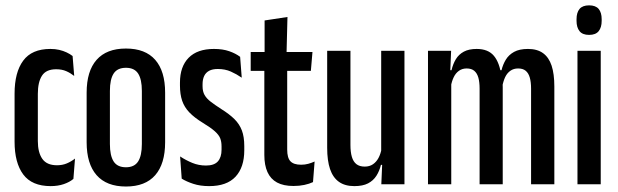

<svg xmlns="http://www.w3.org/2000/svg" viewBox="-20 -689 2312 718"><path d="M169.5 7Q99.5 7 67 -36.5Q34.5 -80 34.5 -159.5V-339Q34.5 -418.5 66.8 -462.2Q99 -506 168.5 -506Q186.5 -506 201.5 -502.5Q216.5 -499 229.2 -493Q242 -487 251.5 -479.5L257.5 -405Q243.5 -416 227.5 -423Q211.5 -430 190 -430Q152.5 -430 137 -406Q121.5 -382 121.5 -338V-161.5Q121.5 -119 138.2 -95Q155 -71 193 -71Q213.5 -71 230 -78Q246.5 -85 260.5 -96L254.5 -20Q240.5 -8 218.5 -0.5Q196.5 7 169.5 7Z M451 8.5Q378.5 8.5 341.2 -34Q304 -76.5 304 -157V-342.5Q304 -423 341.2 -465.2Q378.5 -507.5 451 -507.5Q523.5 -507.5 560.5 -465.2Q597.5 -423 597.5 -342.5V-157Q597.5 -76.5 560.5 -34Q523.5 8.5 451 8.5ZM451 -63.5Q482.5 -63.5 496.5 -85.2Q510.5 -107 510.5 -150.5V-349Q510.5 -392.5 496.5 -414Q482.5 -435.5 451 -435.5Q419 -435.5 405 -414Q391 -392.5 391 -349V-150.5Q391 -107 405 -85.2Q419 -63.5 451 -63.5Z M762 7Q729 7 703 -1.5Q677 -10 659.5 -21L653.5 -104Q675.5 -89.5 699.2 -79.8Q723 -70 750.5 -70Q781 -70 794.8 -85.5Q808.5 -101 808.5 -129V-141.5Q808.5 -159 803.5 -171.8Q798.5 -184.5 783.5 -198Q768.5 -211.5 738 -230Q707 -249 688.2 -268.5Q669.5 -288 661.2 -312.2Q653 -336.5 653 -369V-380Q653 -440 685.5 -473Q718 -506 780 -506Q813 -506 837.2 -497.5Q861.5 -489 878 -476.5L884 -398.5Q864.5 -412 843 -421.5Q821.5 -431 794.5 -431Q774.5 -431 762 -424.2Q749.5 -417.5 743.5 -404.8Q737.5 -392 737.5 -374V-366.5Q737.5 -347 745 -333.8Q752.5 -320.5 767.8 -308.8Q783 -297 807 -281.5Q837.5 -262.5 856.5 -243.8Q875.5 -225 884.5 -201.2Q893.5 -177.5 893.5 -142.5V-127Q893.5 -63.5 860.8 -28.2Q828 7 762 7Z M1077.5 6.5Q1040 6.5 1016 -6.5Q992 -19.5 980.2 -45.5Q968.5 -71.5 968.5 -109.5V-480H1054V-129.5Q1054 -98.5 1066.2 -85.8Q1078.5 -73 1106 -73Q1120.5 -73 1133 -76.5Q1145.5 -80 1156.5 -85L1150.5 -8Q1137 -1.5 1118.2 2.5Q1099.5 6.5 1077.5 6.5ZM917.5 -424V-494.5H1148.5L1142.5 -424ZM969.5 -487V-612.5L1055 -625.5L1051.5 -487Z M1290.5 -499V-147Q1290.5 -120.5 1295.8 -102.5Q1301 -84.5 1312.8 -75.2Q1324.5 -66 1344 -66Q1362 -66 1374.8 -74.8Q1387.5 -83.5 1395.5 -98.5Q1403.5 -113.5 1407 -133L1425.5 -72.5H1404.5Q1399 -49.5 1387.5 -31.5Q1376 -13.5 1356.2 -3.2Q1336.5 7 1305 7Q1270 7 1247.5 -9Q1225 -25 1214.2 -56.8Q1203.5 -88.5 1203.5 -136V-499ZM1492.5 -499V0H1406L1409.5 -82.5L1405.5 -86V-499Z M1966 0V-357.5Q1966 -382 1961.2 -398.8Q1956.5 -415.5 1946 -424.2Q1935.5 -433 1917.5 -433Q1901 -433 1888.8 -424.5Q1876.5 -416 1869.2 -400.8Q1862 -385.5 1858.5 -366L1846.5 -426.5H1855.5Q1860.5 -447.5 1871.5 -465.8Q1882.5 -484 1902.5 -495Q1922.5 -506 1954.5 -506Q1989 -506 2010.8 -490.2Q2032.5 -474.5 2042.8 -443.5Q2053 -412.5 2053 -365.5V0ZM1580.5 0V-499H1667L1663.5 -416L1667.5 -413V0ZM1773.5 0V-357.5Q1773.5 -382 1768.8 -398.8Q1764 -415.5 1753.5 -424.2Q1743 -433 1725 -433Q1708.5 -433 1696.2 -424.2Q1684 -415.5 1676.8 -400.5Q1669.5 -385.5 1666 -365.5L1647.5 -426.5H1668.5Q1674 -450 1684.8 -467.8Q1695.5 -485.5 1714.5 -495.8Q1733.5 -506 1762.5 -506Q1805.5 -506 1827 -480.2Q1848.5 -454.5 1855 -404Q1857.5 -395 1858.8 -384.5Q1860 -374 1860 -362.5V0Z M2139.5 0V-499H2226.5V0ZM2183 -558.5Q2158.5 -558.5 2147.2 -572.5Q2136 -586.5 2136 -611V-617Q2136 -642 2147.2 -655.5Q2158.5 -669 2183 -669Q2207.5 -669 2218.8 -655.5Q2230 -642 2230 -617V-611Q2230 -586.5 2218.8 -572.5Q2207.5 -558.5 2183 -558.5Z"/></svg>

Font: Anek Latin Condensed Medium
Style: Regular
Weight: 500
Width: 3
Designer: Yesha Goshar
Foundry: Ek Type
Version: Version 1.003